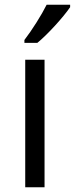

<svg xmlns="http://www.w3.org/2000/svg" viewBox="-20 -786 314 806"><path d="M82.5 -606H136.7C178.2 -639.6 245.6 -713.4 274.4 -755.9V-766.1H175.8C154.8 -723.6 113.8 -658.7 82.5 -618.2ZM167 -535.2H85.9V0H167Z"/></svg>

Font: Open Sans
Style: Regular
Weight: 400
Foundry: Ascender Corporation
Version: Version 1.100;PS 001.100;hotconv 1.0.88;makeotf.lib2.5.64775